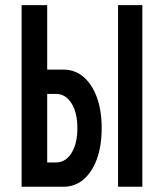

<svg xmlns="http://www.w3.org/2000/svg" viewBox="-20 -713 626 733"><path d="M153.3 0V-92.8H193.4Q230.5 -92.8 252.9 -128.7Q275.4 -164.6 275.4 -223.6Q275.4 -283.2 252.9 -318.8Q230.5 -354.5 193.4 -354.5H143.6V-447.3H221.7Q266.1 -447.3 298.8 -419.4Q331.5 -391.6 349.9 -341.3Q368.2 -291 368.2 -223.6Q368.2 -156.2 349.9 -106Q331.5 -55.7 298.8 -27.8Q266.1 0 221.7 0ZM62.5 0V-693.4H160.2V0ZM430.7 0V-693.4H523.4V0Z"/></svg>

Font: Cascadia Mono
Style: Regular
Weight: 400
Monospace: yes
Designer: Aaron Bell
Foundry: Saja Typeworks
Version: Version 2102.003